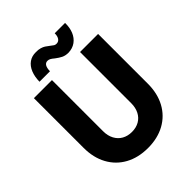

<svg xmlns="http://www.w3.org/2000/svg" viewBox="-252 -1056 1204 1204"><g transform="rotate(-45 350.0 -453.5)"><path d="M65.4 -278.3V-719.7H225.6V-265.6Q225.6 -226.1 241.5 -196.3Q257.3 -166.5 285.6 -150.6Q314 -134.8 350.6 -134.8Q388.2 -134.8 416.3 -150.9Q444.3 -167 459.5 -196.8Q474.6 -226.6 474.6 -265.6V-719.7H634.8V-278.3Q634.8 -192.4 599.9 -127.7Q564.9 -63 500.7 -27.6Q436.5 7.8 350.6 7.8Q264.6 7.8 200.2 -27.6Q135.7 -63 100.6 -127.7Q65.4 -192.4 65.4 -278.3ZM279.3 -915Q300.3 -915.5 316.7 -910.6Q333 -905.8 343.5 -898.9Q354 -892.1 368.2 -880.9Q382.8 -869.1 390.1 -864.7Q397.5 -860.4 407.2 -860.4Q425.8 -860.4 435.8 -875.5Q445.8 -890.6 445.3 -915H537.1Q538.1 -873.5 524.7 -840.6Q511.2 -807.6 484.4 -788.1Q457.5 -768.6 419.9 -767.6Q393.1 -768.1 375 -777.1Q356.9 -786.1 335 -802.7Q321.8 -814 312 -819.6Q302.2 -825.2 291 -825.2Q257.3 -825.2 255.9 -767.6H163.1Q163.6 -811 177.2 -845Q190.9 -878.9 217 -897.5Q243.2 -916 279.3 -915Z"/></g></svg>

Font: Reddit Sans Chocolate ExtraBold
Style: Regular
Weight: 800
Designer: Stephen Hutchings
Foundry: Reddit
Version: Version 1.011